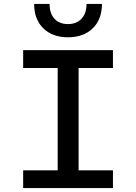

<svg xmlns="http://www.w3.org/2000/svg" viewBox="-20 -952 690 972"><path d="M152.8 -932.1H231Q231 -883.3 256.1 -856.7Q281.2 -830.1 324.2 -830.1Q366.7 -830.1 392.3 -856.9Q418 -883.8 418 -932.1H496.1Q496.1 -854 449.5 -808.6Q402.8 -763.2 324.2 -763.2Q245.6 -763.2 199.2 -808.6Q152.8 -854 152.8 -932.1ZM97.2 -89.8H272V-607.9H97.2V-698.2H551.8V-607.9H377.9V-89.8H551.8V0H97.2Z"/></svg>

Font: Azeret Mono
Style: Regular
Weight: 400
Designer: Martin Vácha
Foundry: Displaay
Version: Version 1.002